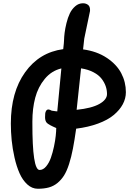

<svg xmlns="http://www.w3.org/2000/svg" viewBox="-20 -974 785 1167"><path d="M442.9 -191.9Q433.1 -121.6 423.3 -70.8Q413.6 -20 399.9 22.7Q386.2 65.4 369.4 92.3Q352.5 119.1 329.3 138.2Q306.2 157.2 277.1 165.3Q248 173.3 210 173.3Q174.8 173.3 146 147Q117.2 120.6 98.9 79.3Q80.6 38.1 68.4 -15.6Q56.2 -69.3 51 -121.1Q45.9 -172.9 45.9 -223.1Q45.9 -413.6 132.6 -534.7Q219.2 -655.8 364.3 -675.3Q369.1 -717.3 369.1 -727.1Q369.6 -749.5 372.8 -774.9Q376 -800.3 384 -833.5Q392.1 -866.7 404.3 -892.3Q416.5 -918 437.3 -936Q458 -954.1 484.4 -954.1Q502 -954.1 514.6 -944.8Q527.3 -935.5 527.3 -913.6Q527.3 -911.1 527.1 -908.9Q526.9 -906.7 526.9 -905.8L492.2 -739.7L484.9 -673.8Q568.4 -662.6 628.4 -622.8Q688.5 -583 716.8 -529.3Q745.1 -475.6 745.1 -413.6Q745.1 -375.5 726.3 -340.3Q707.5 -305.2 671.1 -274.9Q634.8 -244.6 575.9 -222.9Q517.1 -201.2 442.9 -191.9ZM176.8 -235.8Q176.8 -233.4 176.8 -227.5Q176.3 59.1 220.7 59.1Q242.2 59.1 260.3 37.6Q278.3 16.1 289.3 -15.1Q300.3 -46.4 308.1 -83.3Q315.9 -120.1 318.8 -148.9Q321.8 -177.7 321.8 -195.8Q276.4 -215.3 265.1 -226.8Q253.9 -238.3 253.9 -261.2Q253.9 -275.9 254.9 -284.7Q255.9 -293.5 260.7 -301Q265.6 -308.6 274.9 -308.6Q280.8 -308.6 294.4 -301.3Q314 -298.3 318.4 -297.9Q325.2 -296.9 328.1 -296.9Q328.1 -304.7 353 -558.1Q293 -543.9 252.2 -494.6Q211.4 -445.3 194.1 -379.9Q176.8 -314.5 176.8 -235.8ZM630.4 -402.3Q630.4 -427.2 622.3 -450.4Q614.3 -473.6 597.2 -495.8Q580.1 -518.1 548.1 -534.9Q516.1 -551.8 472.7 -558.6L445.8 -306.6Q537.1 -315.9 583.7 -342Q630.4 -368.2 630.4 -402.3Z"/></svg>

Font: iCiel Pacifico
Style: Regular
Weight: 400
Designer: Vernon Adams
Foundry: Vernon Adams
Version: Version 1.00 September 26, 2014, initial release